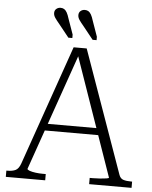

<svg xmlns="http://www.w3.org/2000/svg" viewBox="-60 -961 802 1010"><g transform="rotate(5 341.0 -455.5)"><path d="M393 -858 422 -776V-758H401L345 -828Q333 -842 324 -855Q315 -868 315 -881Q315 -895 324.5 -903Q334 -911 347 -911Q358 -911 366 -906Q374 -901 380.5 -889.5Q387 -878 393 -858ZM265 -858 294 -776V-758H273L217 -828Q205 -842 196 -855Q187 -868 187 -881Q187 -895 196.5 -903Q206 -911 219 -911Q230 -911 238 -906Q246 -901 252.5 -889.5Q259 -878 265 -858ZM180 -297H489V-261H177ZM324 -691 337 -676 119 -52Q119 -47 131.5 -42.5Q144 -38 163 -35.5Q182 -33 201 -33H217V0H9V-33H14Q41 -33 57.5 -41Q74 -49 84 -77L305 -710H374L604 -62Q611 -43 627 -38Q643 -33 668 -33H673V0H449V-33H466Q485 -33 504.5 -34.5Q524 -36 537 -38Q550 -40 550 -43Z"/></g></svg>

Font: Roboto Serif 36pt ExtraLight
Style: Regular
Weight: 250
Designer: Greg Gazdowicz
Foundry: Commercial Type
Version: Version 1.008